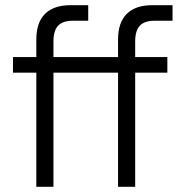

<svg xmlns="http://www.w3.org/2000/svg" viewBox="-20 -720 690 740"><path d="M435 -440H186V0H120V-440H30V-500H120V-568Q120 -633 153.5 -666.5Q187 -700 252 -700H320V-640H260Q222 -640 204 -621Q186 -602 186 -560V-500H435V-568Q435 -633 468.5 -666.5Q502 -700 567 -700H645V-640H575Q537 -640 519 -621Q501 -602 501 -560V-500H625V-440H501V0H435Z"/></svg>

Font: PT Root UI Web
Style: Regular
Weight: 400
Designer: Vitaly Kuzmin
Foundry: ParaType Ltd.
Version: Version 1.000W